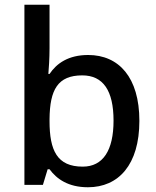

<svg xmlns="http://www.w3.org/2000/svg" viewBox="-20 -780 660 810"><path d="M189 -577V-760H83V0H161L181 -66H189C219 -25 268 10 351 10C480 10 568 -85 568 -270C568 -454 481 -548 352 -548C269 -548 219 -513 189 -468H184C186 -490 189 -534 189 -577ZM327 -462C415 -462 459 -398 459 -271C459 -146 415 -77 329 -77C221 -77 189 -145 189 -269V-277C190 -402 224 -462 327 -462Z"/></svg>

Font: Noto Sans Hanifi Rohingya Medium
Style: Regular
Weight: 500
Designer: Monotype Design Team and DaltonMaag
Foundry: Google LLC
Version: Version 2.102